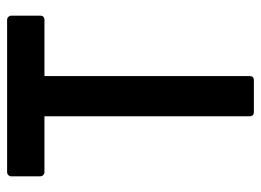

<svg xmlns="http://www.w3.org/2000/svg" viewBox="-117 -567 734 540"><g transform="rotate(-90 250.0 -297.0)"><path d="M306 -539V38Q306 50 294 50H205Q193 50 193 38V-539H36Q31 -539 27.5 -542.5Q24 -546 24 -552V-632Q24 -637 27.5 -640.5Q31 -644 36 -644H464Q469 -644 472.5 -640.5Q476 -637 476 -632V-552Q476 -539 464 -539Z"/></g></svg>

Font: NanumGothicCoding
Style: Bold
Weight: 700
Monospace: yes
Designer: Kwon Bruce; Nicolas Noh; Sung-woo Choi; Go-un Cha; Soo-hyun Park;
Foundry: NHN Corporation
Version: Version 2.000;PS 1;hotconv 1.0.49;makeotf.lib2.0.14853